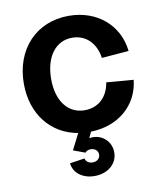

<svg xmlns="http://www.w3.org/2000/svg" viewBox="-82 -583 734 866"><g transform="rotate(-10 284.5 -150.0)"><path d="M282 216C343 216 387 178 387 126C387 78 350 42 303 42C297 42 292 43 287 44L300 16C426 13 518 -66 530 -181L406 -191C396 -125 352 -84 289 -84C213 -84 164 -148 164 -248C164 -350 213 -416 289 -416C351 -416 396 -373 406 -303L530 -313C517 -434 420 -516 291 -516C142 -516 39 -407 39 -249C39 -109 120 -9 242 12L205 85L259 105C264 98 273 94 284 94C304 94 318 106 318 124C318 141 304 154 284 154C266 154 253 145 250 130L182 140C186 185 227 216 282 216Z"/></g></svg>

Font: Uncut Sans Semibold
Style: Regular
Weight: 600
Designer: Kasper Nordkvist
Foundry: UNCUT.wtf
Version: Version 1.304;Glyphs 3.2 (3246)